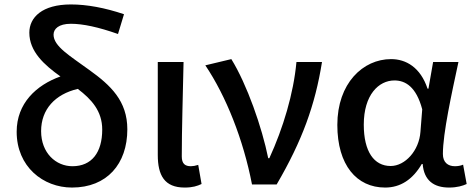

<svg xmlns="http://www.w3.org/2000/svg" viewBox="-20 -830 2132 864"><path d="M304 14C461 14 553 -92 553 -248C553 -376 478 -446 382 -515C296 -578 221 -621 221 -674C221 -700 244 -723 299 -723C353 -723 423 -708 511 -677L538 -766C452 -795 371 -810 299 -810C170 -810 112 -752 112 -683C112 -598 179 -538 252 -486C143 -447 55 -365 55 -237C55 -80 174 14 304 14ZM330 -430C392 -383 440 -330 440 -247C440 -144 393 -82 306 -82C232 -82 165 -141 165 -240C165 -338 228 -406 330 -430Z M811 14C847 14 868 7 887 -2L872 -88C860 -84 848 -82 839 -82C813 -82 798 -93 798 -126C798 -246 803 -408 806 -551H690V-133C690 -41 720 14 811 14Z M1114 0H1225C1340 -197 1398 -357 1429 -551H1314C1301 -409 1254 -253 1192 -118H1187C1159 -257 1091 -451 1021 -564L904 -536C997 -398 1075 -202 1114 0Z M1713 14C1782 14 1837 -22 1878 -92H1882C1888 -18 1932 14 2001 14C2037 14 2063 6 2080 -2L2064 -89C2053 -84 2039 -82 2027 -82C1996 -82 1973 -99 1973 -137C1973 -231 2013 -411 2043 -551H1929L1908 -431H1904C1872 -527 1807 -564 1740 -564C1613 -564 1498 -455 1498 -268C1498 -87 1585 14 1713 14ZM1738 -83C1663 -83 1617 -148 1617 -269C1617 -403 1684 -468 1755 -468C1804 -468 1853 -440 1880 -338L1872 -237C1866 -152 1803 -83 1738 -83Z"/></svg>

Font: Noto Sans CJK HK Medium
Style: Regular
Weight: 500
Designer: Ryoko NISHIZUKA 西塚涼子 (kana, bopomofo & ideographs); Paul D. Hunt (Latin, Greek & Cyrillic); Sandoll Communications 산돌커뮤니
Foundry: Adobe
Version: Version 2.004;hotconv 1.0.118;makeotfexe 2.5.65603